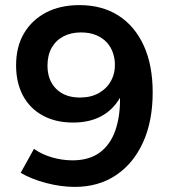

<svg xmlns="http://www.w3.org/2000/svg" viewBox="-20 -726 671 752"><path d="M113 -143Q144 -121 184 -109.5Q224 -98 264 -98Q329 -98 370.5 -128.5Q412 -159 431.5 -214.5Q451 -270 450 -343Q422 -295 376 -270.5Q330 -246 266 -246Q198 -246 147.5 -273.5Q97 -301 70 -351.5Q43 -402 43 -470Q43 -543 74 -595.5Q105 -648 160.5 -677Q216 -706 291 -706Q380 -706 444 -665Q508 -624 543 -547.5Q578 -471 578 -364Q578 -252 540.5 -169Q503 -86 434.5 -40Q366 6 273 6Q219 6 161.5 -9Q104 -24 61 -49ZM297 -599Q258 -599 228.5 -583.5Q199 -568 182.5 -539Q166 -510 166 -469Q166 -412 200 -378Q234 -344 293 -344Q337 -344 368 -362Q399 -380 415 -409.5Q431 -439 430 -474Q430 -496 422.5 -518.5Q415 -541 399 -559Q383 -577 357.5 -588Q332 -599 297 -599Z"/></svg>

Font: Alexandria Medium
Style: Regular
Weight: 500
Designer: Mohamed Gaber
Foundry: Kief Type Foundry
Version: Version 5.100